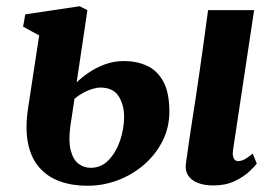

<svg xmlns="http://www.w3.org/2000/svg" viewBox="-20 -584 880 615"><path d="M663.5 10Q633 10 612.2 1.2Q591.5 -7.5 582 -23Q572.5 -38.5 575.5 -60Q577.5 -75 580.5 -95.5Q583.5 -116 587.2 -142.2Q591 -168.5 596 -200.5Q601 -232.5 606.8 -270.2Q612.5 -308 618.8 -351.5Q625 -395 632 -445Q639 -495 646.5 -551.5H794L726.5 -104Q724 -86 728.5 -77Q733 -68 743 -68Q752 -68 762.5 -73.2Q773 -78.5 789.5 -92L802.5 -60Q796.5 -51.5 778.8 -34.8Q761 -18 732 -4Q703 10 663.5 10ZM260 11Q211.5 11 172.2 -3Q133 -17 106.5 -46.8Q80 -76.5 70 -123.8Q60 -171 70 -238L105.5 -470.5L54 -498.5L61 -538L235 -564L260 -551.5L225.5 -320Q241 -335.5 264 -351.2Q287 -367 316 -377.8Q345 -388.5 377 -388.5Q416.5 -388.5 449.5 -374Q482.5 -359.5 502.5 -324Q522.5 -288.5 522.5 -226Q522.5 -176 501 -133Q479.5 -90 442.5 -57.5Q405.5 -25 358.2 -7Q311 11 260 11ZM270.5 -46.5Q304.5 -46.5 328.2 -71.5Q352 -96.5 364.8 -134.2Q377.5 -172 377.5 -210.5Q377.5 -248 360 -275.8Q342.5 -303.5 301 -303.5Q290 -303.5 275.2 -299Q260.5 -294.5 245.5 -286.2Q230.5 -278 218.5 -267.5Q215 -245 211.8 -222.5Q208.5 -200 205 -177.5Q199 -130.5 206.8 -101.5Q214.5 -72.5 231.5 -59.5Q248.5 -46.5 270.5 -46.5Z"/></svg>

Font: Merriweather 28pt ExtraBold
Style: Italic
Weight: 800
Italic angle: -7.8°
Version: Version 2.101